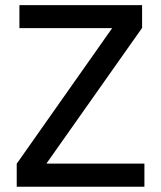

<svg xmlns="http://www.w3.org/2000/svg" viewBox="-20 -709 613 729"><path d="M528.3 0H43.5V-87.4L405.8 -602.1H53.7V-689.5H519.5V-603L156.2 -87.9H528.3Z"/></svg>

Font: Shanti
Style: Regular
Weight: 400
Designer: vernon adams
Foundry: vernon adams
Version: Version 1.000